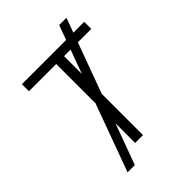

<svg xmlns="http://www.w3.org/2000/svg" viewBox="-258 -938 1148 1148"><g transform="rotate(-45 316.0 -364.0)"><path d="M126.8 92.3H188.2L283 -166.9V0H349.4V-348.7L466.3 -667.6H579.9V-727.3H487.9L521.7 -819.6H460.2L426.5 -727.3H52.6V-667.6H283V-334.9ZM349.4 -516.7V-667.6H404.8Z"/></g></svg>

Font: Karasuma Gothic
Style: Light
Weight: 300
Designer: Rasmus Andersson / Ryoko Nishizuka
Foundry: rsms
Version: Version 1.00